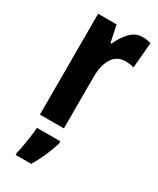

<svg xmlns="http://www.w3.org/2000/svg" viewBox="-199 -619 744 902"><g transform="rotate(30 173.5 -168.0)"><path d="M294 -557Q314 -557 339 -550L327 -411Q309 -418 281 -418Q235 -418 211 -380.5Q187 -343 187 -279V0H57V-547H157L176 -457H182Q198 -496 226.5 -526.5Q255 -557 294 -557ZM203 72Q192 110 174.5 149.5Q157 189 137 221H53V208Q58 191 62.5 164Q67 137 71 109Q75 81 76 61H203Z"/></g></svg>

Font: Noto Sans Thai ExtCond
Style: Bold
Weight: 700
Width: 2
Designer: Monotype Design Team
Foundry: Monotype Imaging Inc.
Version: Version 2.002; ttfautohint (v1.8.4.7-5d5b)